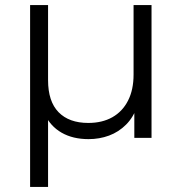

<svg xmlns="http://www.w3.org/2000/svg" viewBox="-20 -545 718 759"><path d="M99 194V-525H170V-228Q170 -144 211.5 -101.5Q253 -59 329 -59Q384 -59 424 -81.5Q464 -104 486 -147Q508 -190 508 -250V-525H579V0H511V-146L523 -127Q508 -82 478.5 -52.5Q449 -23 411 -9Q373 5 330 5Q268 5 223.5 -20.5Q179 -46 156 -95L170 -127V194Z"/></svg>

Font: Montserrat Thin
Style: Regular
Weight: 400
Version: Version 9.000